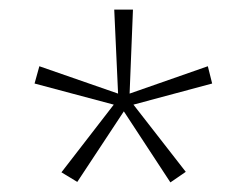

<svg xmlns="http://www.w3.org/2000/svg" viewBox="-20 -779 518 400"><path d="M257 -759 250 -584 413 -641 422 -605 258 -561 367 -421 335 -399 238 -547 141 -400 108 -420 217 -561 52 -605 62 -641 226 -584 218 -759Z"/></svg>

Font: Noto Sans Gujarati UI SemiCondensed ExtraLight
Style: Regular
Weight: 200
Width: 4
Designer: Jelle Bosma - Monotype Design Team, Universal Thirst
Foundry: Monotype Imaging Inc.
Version: Version 2.106; ttfautohint (v1.8.4.7-5d5b)